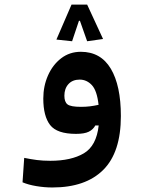

<svg xmlns="http://www.w3.org/2000/svg" viewBox="-20 -579 626 836"><path d="M208 237.3Q173.3 237.3 138.4 231.4Q103.5 225.6 78.1 214.8L85.4 108.4Q114.3 114.3 140.4 117.7Q166.5 121.1 199.2 121.1Q290 121.1 345 88.6Q399.9 56.2 409.7 -32.7H395Q385.7 -15.1 366.7 -5.6Q347.7 3.9 311 3.9Q228 3.9 198.2 -34.7Q168.5 -73.2 168.5 -149.9Q168.5 -204.1 189 -250.5Q209.5 -296.9 246.3 -325.2Q283.2 -353.5 332 -353.5Q418.5 -353.5 462.4 -280Q506.3 -206.5 506.3 -73.7Q506.3 84.5 429.4 160.9Q352.5 237.3 208 237.3ZM409.2 -122.6Q402.3 -184.6 379.9 -208.5Q357.4 -232.4 327.1 -232.4Q295.9 -232.4 278.1 -212.9Q260.3 -193.4 260.3 -162.1Q260.3 -135.3 273.9 -124.5Q287.6 -113.8 332.5 -113.8Q353.5 -113.8 371.3 -116Q389.2 -118.2 409.2 -122.6ZM359.4 -559.1 428.7 -409.2 359.4 -399.4 328.1 -488.3H323.7L293.9 -399.4L225.6 -406.7L291.5 -559.1Z"/></svg>

Font: CaskaydiaCove NF SemiBold
Style: Regular
Weight: 600
Designer: Aaron Bell
Foundry: Saja Typeworks
Version: Version 2111.001; VTT 6.35;Nerd Fonts 3.2.1